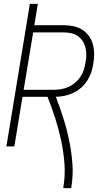

<svg xmlns="http://www.w3.org/2000/svg" viewBox="-20 -755 540 990"><path d="M306 215Q317 152 312.5 90.5Q308 29 295.5 -29.5Q283 -88 265 -144.5Q247 -201 225 -256H96L54 0H13L134 -735H175L157 -625H307Q333 -625 358 -620Q383 -615 403 -602.5Q423 -590 437.5 -570.5Q452 -551 458.5 -527.5Q465 -504 465.5 -478.5Q466 -453 461 -427Q458 -404 450.5 -382Q443 -360 430 -339.5Q417 -319 398 -302.5Q379 -286 357.5 -276Q336 -266 313 -261Q290 -256 268 -256Q289 -201 307 -144.5Q325 -88 337 -29Q349 30 353.5 91Q358 152 347 215ZM102 -292H259Q278 -292 297 -295.5Q316 -299 334.5 -307.5Q353 -316 368.5 -329.5Q384 -343 395 -359.5Q406 -376 412 -395Q418 -414 421 -433Q425 -453 425 -472.5Q425 -492 420.5 -510.5Q416 -529 405.5 -544.5Q395 -560 380 -570Q365 -580 346 -584Q327 -588 307 -588H151Z"/></svg>

Font: Iosevka Curly Extralight
Style: Italic
Weight: 200
Italic angle: -9°
Monospace: yes
Designer: Belleve Invis
Foundry: Belleve Invis
Version: Version 22.1.2; ttfautohint (v1.8.4)